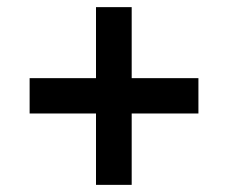

<svg xmlns="http://www.w3.org/2000/svg" viewBox="-20 -579 640 538"><path d="M249 -61V-261H63V-360H249V-559H349V-360H536V-261H349V-61Z"/></svg>

Font: BioRhyme ExtraBold SemiBold
Style: Regular
Weight: 600
Version: Version 1.600;gftools[0.9.33]